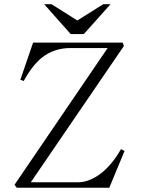

<svg xmlns="http://www.w3.org/2000/svg" viewBox="-20 -877 665 898"><path d="M491.2 1 562.5 -170.9 545.9 -179.7Q502 -102.5 447.3 -62.5Q395.5 -24.4 343.8 -24.4H124L559.6 -662.1L553.7 -677.7H134.8L75.2 -503.9L90.8 -498Q130.9 -571.3 175.8 -607.4Q232.4 -652.3 309.6 -652.3H483.4L47.9 -12.7L58.6 1ZM497.1 -857.4H462.9L341.8 -781.2L220.7 -857.4H186.5L310.5 -717.8H372.1Z"/></svg>

Font: Batang
Style: Regular
Weight: 400
Version: Version 2.21